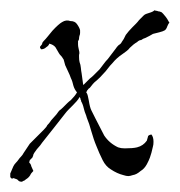

<svg xmlns="http://www.w3.org/2000/svg" viewBox="-36 -322 350 374"><path d="M7 32Q2 32 0 30Q-2 27 -7 26Q-10 24 -12 26Q-14 26 -16 23V16L-10 2Q-8 -2 -5 -5Q-2 -8 0 -11Q2 -14 5 -17Q8 -20 10 -24L22 -42L49 -69Q55 -75 56 -78Q58 -80 60 -82.5Q62 -85 64 -88L72 -97Q74 -99 76 -102Q78 -105 80 -107Q82 -108 88 -114Q92 -118 95 -121Q98 -124 102 -127Q110 -135 114 -142Q109 -148 107 -155Q106 -159 105 -162.5Q104 -166 102 -170Q100 -176 97 -182Q94 -188 91 -195Q89 -203 88 -206L84 -212Q80 -216 79 -218Q77 -221 75.5 -224Q74 -227 72 -230Q68 -235 60 -237Q59 -233 54 -230Q50 -226 44 -226L42 -229V-231Q43 -232 44 -233.5Q45 -235 46 -236Q46 -238 47 -239.5Q48 -241 49 -242Q53 -246 57 -251Q61 -256 66 -262Q78 -275 85 -279Q93 -284 101 -281Q110 -281 114 -275Q119 -268 120 -263Q120 -261 120 -258Q120 -255 119 -253Q118 -250 118 -247Q118 -244 116 -242Q116 -239 116 -235.5Q116 -232 117 -228Q118 -224 118.5 -221Q119 -218 118 -215V-211Q118 -205 119 -201Q121 -196 121.5 -190Q122 -184 123 -179L126 -157H127L139 -169Q143 -172 146 -175Q149 -178 152 -181L158 -187Q162 -192 166 -197.5Q170 -203 174 -207L190 -228Q191 -230 195 -234Q200 -237 201 -240L205 -246Q206 -248 207 -250Q208 -252 209 -254Q212 -258 215 -261.5Q218 -265 222 -269Q226 -273 229 -276Q232 -279 235 -283L244 -292Q246 -294 249 -295Q252 -296 255 -297Q262 -299 265 -302Q267 -301 268.5 -301Q270 -301 272 -300Q275 -300 279 -298Q280 -297 282 -295Q284 -293 287 -289Q290 -285 291.5 -282Q293 -279 294 -278Q292 -276 290 -271Q288 -265 285 -263Q282 -261 274 -259L262 -256Q260 -255 258.5 -254Q257 -253 255 -252Q253 -251 251 -250Q249 -249 247 -248Q243 -247 239 -244Q237 -244 235 -243Q233 -242 231 -240Q224 -236 217 -229Q214 -225 210.5 -222.5Q207 -220 203 -217Q191 -209 183 -199Q178 -194 174 -188.5Q170 -183 165 -178Q159 -171 152 -165Q148 -162 145 -158.5Q142 -155 139 -151Q138 -150 137 -149.5Q136 -149 135 -147Q134 -147 132 -142Q134 -140 135 -135.5Q136 -131 137 -126Q139 -113 142 -107Q143 -105 144 -103Q145 -101 146 -99Q147 -97 148 -95Q149 -93 150 -91Q154 -83 158.5 -74.5Q163 -66 167 -58Q177 -43 194 -35Q197 -34 200 -33.5Q203 -33 207 -33Q215 -33 221 -33.5Q227 -34 231 -35Q243 -38 250 -48Q252 -54 252 -55Q252 -59 259 -60Q263 -55 263 -46Q263 -40 262 -37Q259 -23 256 -15Q255 -12 253.5 -9Q252 -6 250 -2Q245 7 238 11Q230 18 223 19Q217 21 214 21Q212 21 209.5 20.5Q207 20 204 19Q192 16 180 8Q170 2 164 -10Q157 -24 152 -37Q149 -44 146.5 -51.5Q144 -59 142 -66Q138 -81 133 -93Q132 -97 130.5 -100.5Q129 -104 128 -108Q127 -112 126 -115.5Q125 -119 123 -123Q122 -124 122 -125.5Q122 -127 121 -128Q121 -131 119 -133Q117 -129 113.5 -125Q110 -121 106 -117Q102 -113 98 -109Q94 -105 91 -101L69 -73L46 -44Q42 -38 39 -35Q36 -32 32 -26Q31 -25 29 -21Q29 -19 27 -15L23 -11Q21 -9 21 -5Q24 -3 25 2L29 11Q24 16 23 19Q20 24 15 27L11 30Q9 30 7 32Z"/></svg>

Font: Estonia
Style: Regular
Weight: 400
Designer: Robert E. Leuschke
Foundry: Robert E. Leuschke
Version: Version 1.014; ttfautohint (v1.8.3)